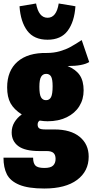

<svg xmlns="http://www.w3.org/2000/svg" viewBox="-35 -855 532 1102"><path d="M477 -499Q440 -476 353 -476Q401 -456 423 -423Q445 -390 445 -336Q445 -285 420 -245Q395 -205 348 -182Q301 -159 238 -159Q217 -159 193 -163Q181 -156 181 -140Q181 -125 190 -118.5Q199 -112 226 -112H277Q371 -112 422.5 -69.5Q474 -27 474 44Q474 128 407.5 177.5Q341 227 219 227Q127 227 75.5 205.5Q24 184 4.5 145.5Q-15 107 -15 50H155Q155 81 168 95Q181 109 220 109Q256 109 270 95Q284 81 284 57Q284 34 272 23Q260 12 233 12H191Q108 12 70 -16.5Q32 -45 32 -95Q32 -127 48 -153.5Q64 -180 90 -198Q45 -227 25.5 -262.5Q6 -298 6 -353Q6 -449 65.5 -501Q125 -553 234 -551Q274 -551 308.5 -561Q343 -571 368.5 -585Q394 -599 434 -625ZM191 -357Q191 -313 200.5 -296.5Q210 -280 229 -280Q249 -280 258 -297.5Q267 -315 267 -360Q267 -401 258 -416Q249 -431 230 -431Q211 -431 201 -414.5Q191 -398 191 -357ZM77 -819 172 -835Q187 -753 238 -753Q289 -753 302 -835L398 -819Q392 -730 353.5 -678.5Q315 -627 238 -627Q160 -627 121.5 -678.5Q83 -730 77 -819Z"/></svg>

Font: Fira Sans Extra Condensed Black
Style: Regular
Weight: 900
Width: 1
Designer: Carrois Corporate & Edenspiekermann AG
Foundry: Carrois Corporate GbR & Edenspiekermann AG
Version: Version 4.203